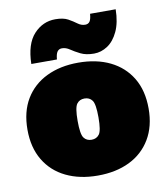

<svg xmlns="http://www.w3.org/2000/svg" viewBox="-82 -792 762 871"><g transform="rotate(-10 299.0 -356.0)"><path d="M299 -510Q383 -510 445.5 -479.5Q508 -449 543 -391Q578 -333 578 -250Q578 -168 543 -109.5Q508 -51 445.5 -20.5Q383 10 299 10Q216 10 153 -20.5Q90 -51 55 -109.5Q20 -168 20 -250Q20 -333 55 -391Q90 -449 153 -479.5Q216 -510 299 -510ZM299 -345Q276 -345 263.5 -328Q251 -311 251 -250Q251 -189 263.5 -172Q276 -155 299 -155Q322 -155 334.5 -172Q347 -189 347 -250Q347 -311 334.5 -328Q322 -345 299 -345ZM509 -719Q508 -658 489 -617.5Q470 -577 440.5 -557.5Q411 -538 378 -538Q341 -538 316 -550.5Q291 -563 273.5 -575Q256 -587 238 -587Q224 -587 216.5 -576.5Q209 -566 207 -541H89Q91 -633 132 -677.5Q173 -722 231 -722Q268 -722 289.5 -710Q311 -698 327 -686Q343 -674 361 -674Q375 -674 382 -684Q389 -694 391 -719Z"/></g></svg>

Font: Prodigy Sans Black
Style: Regular
Weight: 900
Designer: Wei Huang
Foundry: Wei Huang
Version: Version 1.003; ttfautohint (v1.8.3)